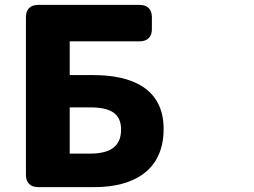

<svg xmlns="http://www.w3.org/2000/svg" viewBox="-20 -725 1040 785"><path d="M86 -655V-10C86 22 104 40 136 40H367C522 40 649 -25 649 -198C649 -364 518 -418 362 -418H265V-556H551C583 -556 601 -574 601 -606V-655C601 -687 583 -705 551 -705H136C104 -705 86 -687 86 -655ZM265 -97V-286H348C431 -286 475 -262 475 -195C475 -128 433 -97 348 -97Z"/></svg>

Font: コーポレート・ロゴ（ラウンド）ver3 Bold
Style: Regular
Weight: 700
Designer: [KANA_main] LOGOTYPE.JP [Source Han Sans] Ryoko NISHIZUKA 西塚涼子 (kana, bopomofo & ideographs); Paul D. Hunt (Latin, Greek
Version: Version 12.001;FEAKit 1.0